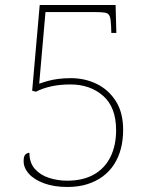

<svg xmlns="http://www.w3.org/2000/svg" viewBox="-20 -734 599 764"><path d="M248 10Q195 10 155.5 -4.5Q116 -19 95 -42.5Q74 -66 74 -93Q74 -113 81.5 -119.5Q89 -126 97 -126Q97 -86 119 -61.5Q141 -37 175.5 -26Q210 -15 247 -15Q310 -15 353.5 -39.5Q397 -64 419.5 -109.5Q442 -155 442 -216Q442 -307 390.5 -352.5Q339 -398 260 -398Q219 -398 184.5 -390.5Q150 -383 123 -369L108 -373L138 -714H440L443 -603H423L422 -631Q421 -658 416.5 -669.5Q412 -681 398.5 -683.5Q385 -686 357 -686H161L136 -401Q153 -407 171 -412Q189 -417 211.5 -420Q234 -423 262 -423Q318 -423 365 -400Q412 -377 441 -331.5Q470 -286 470 -217Q470 -177 461 -142.5Q452 -108 434 -80Q416 -52 389 -32Q362 -12 327 -1Q292 10 248 10Z"/></svg>

Font: Noto Rashi Hebrew Thin
Style: Regular
Weight: 250
Version: Version 1.006